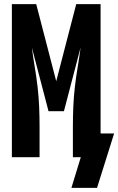

<svg xmlns="http://www.w3.org/2000/svg" viewBox="-20 -755 568 922"><path d="M446 147H323L368 0H330V-147Q330 -195 332 -242.5Q334 -290 339.5 -337.5Q345 -385 353 -432.5Q361 -480 367 -527L287 -221H213L133 -527Q139 -480 147 -432.5Q155 -385 160.5 -337.5Q166 -290 168 -242.5Q170 -195 170 -147V0H37V-735H154L250 -365L346 -735H463V-114H528Z"/></svg>

Font: Iosevka SS18 Heavy
Style: Regular
Weight: 900
Monospace: yes
Designer: Belleve Invis
Foundry: Belleve Invis
Version: Version 25.1.1; ttfautohint (v1.8.4)